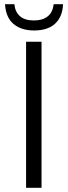

<svg xmlns="http://www.w3.org/2000/svg" viewBox="-20 -900 324 920"><path d="M105 -700H179V0H105ZM4 -880H49Q52 -844 75 -823Q98 -802 143 -802Q184 -802 208.5 -821.5Q233 -841 237 -880H282Q280 -821 245 -787.5Q210 -754 143 -754Q82 -754 45 -785Q8 -816 4 -880Z"/></svg>

Font: Sarabun Light
Style: Regular
Weight: 300
Designer: Suppakit Chalermlarp | Katatrad Co.,Ltd.
Foundry: Cadson Demak Co.,Ltd.
Version: Version 1.000; ttfautohint (v1.6)